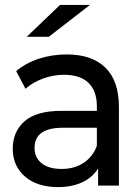

<svg xmlns="http://www.w3.org/2000/svg" viewBox="-20 -757 553 783"><path d="M410 -481C373.3 -517 320.7 -535 252 -535C212 -535 174.2 -529.2 138.5 -517.5C102.8 -505.8 72 -489 46 -467L84 -395C103.3 -412.3 127 -426.2 155 -436.5C183 -446.8 211.7 -452 241 -452C285 -452 318.3 -441 341 -419C363.7 -397 375 -365.3 375 -324V-305H232C162.7 -305 112 -290.8 80 -262.5C48 -234.2 32 -196.7 32 -150C32 -103.3 48.7 -65.7 82 -37C115.3 -8.3 160 6 216 6C254 6 287 -0.5 315 -13.5C343 -26.5 364.7 -45.3 380 -70V0H465V-320C465 -391.3 446.7 -445 410 -481ZM320.5 -92.5C295.5 -76.2 265.7 -68 231 -68C196.3 -68 169.3 -75.7 150 -91C130.7 -106.3 121 -127.3 121 -154C121 -208.7 159.3 -236 236 -236H375V-162C363.7 -132 345.5 -108.8 320.5 -92.5ZM225 -737 89 -607H179L347 -737Z"/></svg>

Font: Rookery
Style: Regular
Weight: 400
Designer: Ryan Kimball / Julieta Ulanovsky
Foundry: Motorola Mobility LLC.
Version: Version 1.0